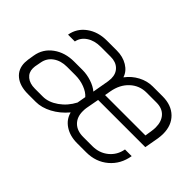

<svg xmlns="http://www.w3.org/2000/svg" viewBox="-79 -777 1056 1056"><g transform="rotate(45 449.0 -249.5)"><path d="M42 -102Q42 -109 44 -127L50 -164Q60 -225 110 -261.5Q160 -298 231 -298H296Q330 -298 365 -286.5Q400 -275 422 -256L439 -353Q441 -369 441 -376Q441 -414 417.5 -436.5Q394 -459 354 -459H276Q228 -459 195 -437Q162 -415 155 -379H102Q112 -437 160 -472Q208 -507 276 -507H354Q401 -507 436.5 -485.5Q472 -464 483 -429H484Q511 -465 550.5 -486Q590 -507 633 -507H710Q778 -507 818 -468Q858 -429 858 -363Q858 -346 855 -326L840 -242H473L459 -166Q457 -156 457 -138Q457 -93 484 -66.5Q511 -40 559 -40H630Q684 -40 722.5 -71.5Q761 -103 770 -154H822Q810 -81 757.5 -36.5Q705 8 630 8H559Q504 8 465 -17.5Q426 -43 415 -86H414Q377 -42 330 -17Q283 8 238 8H177Q114 8 78 -21.5Q42 -51 42 -102ZM795 -288 801 -326Q804 -344 804 -359Q804 -405 779.5 -432Q755 -459 710 -459H633Q578 -459 538 -422Q498 -385 487 -322L481 -288ZM245 -40Q289 -40 333 -71Q377 -102 403 -152L412 -203Q394 -224 360 -237Q326 -250 288 -250H223Q176 -250 143.5 -227Q111 -204 104 -164L97 -127Q96 -122 96 -111Q96 -79 119.5 -59.5Q143 -40 183 -40Z"/></g></svg>

Font: Bai Jamjuree Light
Style: Italic
Weight: 300
Italic angle: -10°
Version: Version 1.000; ttfautohint (v1.6)